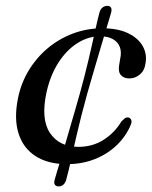

<svg xmlns="http://www.w3.org/2000/svg" viewBox="-20 -572 533 672"><path d="M489 -349Q486 -325 469.5 -311.2Q453 -297.5 432.5 -297.5Q414 -297.5 403.5 -308.8Q393 -320 397 -344L400.5 -365.5Q406 -389.5 399.5 -407.2Q393 -425 375.2 -435Q357.5 -445 330 -445Q289 -445 251.2 -421.2Q213.5 -397.5 185.2 -354Q157 -310.5 143.5 -252Q122 -156.5 154.5 -107.2Q187 -58 254.5 -58Q304 -58 342.8 -82.8Q381.5 -107.5 404.5 -146.5Q410.5 -152 415.2 -156.5Q420 -161 427 -161Q434.5 -161 438.5 -154Q442.5 -147 438 -136Q422 -96.5 389.8 -65Q357.5 -33.5 312.8 -15.5Q268 2.5 214.5 2.5Q148 2.5 104.5 -25.5Q61 -53.5 44.8 -105.2Q28.5 -157 43 -228.5Q53.5 -280.5 80.2 -325Q107 -369.5 146.5 -402.8Q186 -436 235 -454.5Q284 -473 338 -473Q393 -473 428.8 -455.5Q464.5 -438 480 -409.8Q495.5 -381.5 489 -349ZM285 -243Q274.5 -205.5 265 -168Q255.5 -130.5 247.5 -95.8Q239.5 -61 232.8 -31Q226 -1 220.8 21.8Q215.5 44.5 211.5 58Q208.5 68.5 201.5 74.5Q194.5 80.5 184.5 80.5Q176 80.5 172 74.5Q168 68.5 171.5 56.5Q174.5 45.5 179.8 28Q185 10.5 192 -12.2Q199 -35 206.8 -62.2Q214.5 -89.5 223.2 -119Q232 -148.5 241 -180Q250 -211.5 259 -243Q267 -272.5 274.8 -302Q282.5 -331.5 289.2 -360Q296 -388.5 301.8 -414.5Q307.5 -440.5 312.5 -462.8Q317.5 -485 321.5 -502Q325.5 -519 328.5 -529.5Q331.5 -540 339 -545.8Q346.5 -551.5 356 -551.5Q364.5 -551.5 368.2 -545.8Q372 -540 369 -528Q366 -517.5 361 -500.8Q356 -484 349.2 -462Q342.5 -440 335 -414.2Q327.5 -388.5 319 -360Q310.5 -331.5 302 -302Q293.5 -272.5 285 -243Z"/></svg>

Font: Fraunces
Style: Italic
Weight: 400
Italic angle: -16°
Version: Version 1.000;[b76b70a41]